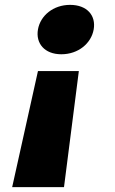

<svg xmlns="http://www.w3.org/2000/svg" viewBox="-20 -594 473 789"><path d="M304 -302H136L30 175H243ZM136 -473C126 -416 163 -371 232 -371C302 -371 355 -416 365 -473C375 -530 338 -574 268 -574C199 -574 146 -530 136 -473Z"/></svg>

Font: SVN-Poppins ExtraBold
Style: Italic
Weight: 800
Italic angle: -10°
Designer: Ninad Kale (Devanagari), Jonny Pinhorn (Latin)
Foundry: Indian Type Foundry
Version: Version 3.002 2017